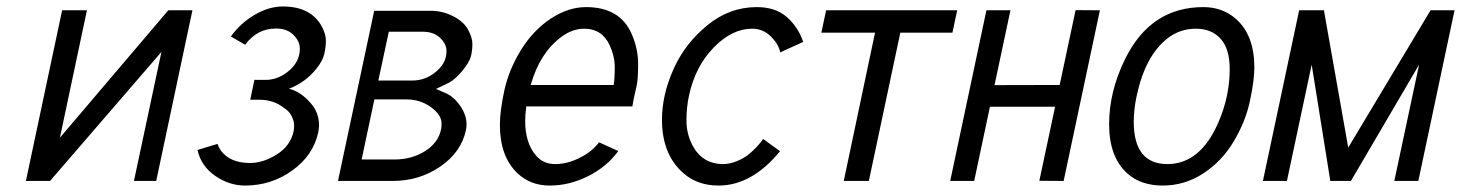

<svg xmlns="http://www.w3.org/2000/svg" viewBox="-20 -556 4490 590"><path d="M170.9 -524.4H247.1L164.1 -132.8L497.1 -524.4H571.3L460 0H391.6L476.1 -396.5L133.8 0H59.6Z M827.6 -468.3Q770 -468.3 733.4 -418.5L689.5 -443.8Q717.8 -483.9 761.7 -510Q805.7 -536.1 849.1 -536.1Q938.5 -536.1 971.2 -470.2Q981.4 -448.7 981.4 -430.9Q981.4 -413.1 976.8 -391.4Q972.2 -369.6 952.1 -344.7Q918 -302.2 867.7 -283.2Q902.3 -275.9 934.6 -239.3Q960.4 -210 960.4 -171.4Q960.4 -161.6 958 -149.4Q942.4 -78.1 877.9 -32Q813.5 14.2 732.9 14.2Q684.1 14.2 640.9 -15.9Q597.7 -45.9 586.9 -95.2L648.4 -113.8Q657.7 -86.9 683.1 -71Q708.5 -55.2 748.8 -55.2Q789.1 -55.2 830.8 -81.5Q872.6 -107.9 882.3 -152.8Q883.8 -160.6 883.8 -171.6Q883.8 -182.6 876.7 -198.2Q869.6 -213.9 851.6 -225.1Q820.8 -249.5 776.9 -249.5H749L761.7 -310.5H796.4Q831.5 -310.5 862.3 -334Q901.4 -363.8 901.4 -406.7Q901.4 -429.2 881.8 -448.7Q862.3 -468.3 829.6 -468.3Z M1018.6 0 1129.9 -522.9H1302.7Q1339.8 -522.9 1372.6 -506.1Q1405.3 -489.3 1418.5 -464.6Q1431.6 -439.9 1431.6 -421.4Q1431.6 -402.8 1427.5 -384.5Q1423.3 -366.2 1401.9 -339.8Q1380.4 -313.5 1360.4 -302.2L1319.8 -282.7L1354.5 -267.6Q1373.5 -257.8 1388.7 -238.3Q1413.6 -206.1 1413.6 -174.8Q1413.6 -163.6 1411.6 -155.3Q1397 -87.9 1332.5 -43.9Q1268.1 0 1187.5 0ZM1142.6 -308.6H1248Q1283.2 -308.6 1313.5 -330.6Q1352.1 -358.9 1352.1 -398.9Q1352.1 -420.9 1332.3 -439.7Q1312.5 -458.5 1279.3 -458.5H1174.8ZM1130.4 -250.5 1091.3 -65.9H1192.9Q1244.6 -65.9 1285.6 -91.3Q1326.7 -116.7 1335.4 -158.7Q1336.9 -166 1336.9 -176.3Q1336.9 -203.6 1303.2 -227.5Q1271 -250.5 1229 -250.5Z M1610.8 -294.9H1865.7Q1869.1 -315.9 1869.1 -349.4Q1869.1 -382.8 1853.5 -417Q1830.1 -467.8 1775.4 -467.8Q1738.3 -467.8 1704.1 -441.9Q1638.7 -393.1 1610.8 -294.9ZM1597.2 -229Q1593.8 -202.6 1593.8 -184.6Q1593.8 -116.7 1627 -78.1Q1649.4 -51.8 1686 -51.8Q1722.7 -51.8 1760.7 -70.6Q1798.8 -89.4 1820.8 -118.7L1879.9 -91.8Q1844.7 -43.5 1787.1 -14.6Q1729.5 14.2 1669.4 14.2Q1609.4 14.2 1569.3 -24.4Q1516.1 -75.7 1516.1 -172.4Q1516.1 -214.8 1529.8 -278.1Q1543.5 -341.3 1580.8 -402.1Q1618.2 -462.9 1672.1 -498.5Q1726.1 -534.2 1780.8 -534.2Q1884.3 -534.2 1920.4 -453.1Q1940.9 -406.7 1940.9 -360.8Q1940.9 -314.9 1936.8 -294.7Q1932.6 -274.4 1931.6 -271.5Q1927.2 -252.9 1925.5 -241.7Q1923.8 -230.5 1923.3 -229Z M2377.4 -395Q2373.5 -418.9 2349.4 -443.4Q2325.2 -467.8 2291.5 -467.8Q2229 -467.8 2172.6 -409.4Q2116.2 -351.1 2097.2 -262.2Q2089.4 -226.1 2089.4 -185.5Q2089.4 -145 2107.9 -109.4Q2138.7 -51.8 2202.1 -51.8Q2222.2 -51.8 2244.4 -60.8Q2266.6 -69.8 2281.7 -82.5Q2306.6 -103 2325.2 -128.9L2377 -91.3Q2290.5 14.2 2188 14.2Q2123.5 14.2 2080.6 -23.4Q2014.2 -80.6 2014.2 -188Q2014.2 -264.6 2049.8 -343.8Q2084.5 -421.9 2153.8 -478.5Q2221.7 -534.2 2305.7 -534.2Q2362.3 -534.2 2397.2 -504.2Q2432.1 -474.1 2448.2 -427.2Z M2518.6 -524.4H2921.4L2906.7 -455.6H2746.6L2649.9 0H2572.8L2668.9 -455.6H2503.9Z M3011.2 -524.4H3085L3036.1 -294.4L3236.3 -294.9L3285.2 -524.9L3359.9 -524.4L3248.5 0L3173.8 -0.5L3222.2 -228H3022L2973.6 0H2899.9Z M3677.7 -534.2Q3737.3 -534.2 3778.8 -497.1Q3834.5 -447.3 3834.5 -348.6Q3834.5 -309.6 3821 -246.1Q3807.6 -182.6 3771.2 -121.6Q3734.9 -60.5 3677.7 -23.2Q3620.6 14.2 3553 14.2Q3485.4 14.2 3443.8 -23.4Q3388.2 -73.7 3388.2 -174.3Q3388.2 -274.9 3437.5 -375Q3516.1 -534.2 3677.7 -534.2ZM3463.9 -182.1Q3463.9 -51.8 3567.4 -51.8Q3668.9 -51.8 3724.6 -181.2Q3758.8 -260.7 3758.8 -343.8Q3758.8 -405.8 3731 -436.8Q3703.1 -467.8 3654.8 -467.8Q3606.4 -467.8 3568.8 -439Q3499.5 -385.7 3473.1 -262.2Q3463.9 -220.2 3463.9 -182.1Z M3860.8 0 3972.2 -524.4H4048.3L4123 -102.5L4376 -524.4H4449.7L4338.4 0H4264.6L4340.8 -357.4L4131.3 0H4067.9L4010.7 -357.4L3934.6 0Z"/></svg>

Font: Tuffy
Style: Italic
Weight: 400
Italic angle: -12°
Designer: Thatcher Ulrich, Karoly Barta and Michael Everson
Version: Version 001.271